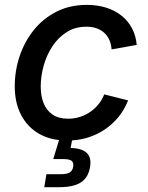

<svg xmlns="http://www.w3.org/2000/svg" viewBox="-20 -570 612 794"><path d="M258.8 11.2Q190.9 11.2 142.3 -16.4Q93.8 -43.9 67.4 -94.5Q41 -145 41 -212.9Q41 -276.9 61 -337.2Q81.1 -397.5 119.4 -445.3Q157.7 -493.2 213.1 -521.5Q268.6 -549.8 338.9 -549.8Q382.8 -549.8 419.2 -538.3Q455.6 -526.9 482.7 -505.1Q509.8 -483.4 525.9 -452.9Q542 -422.4 545.4 -384.3L441.4 -365.7Q439.9 -387.2 432.4 -404.3Q424.8 -421.4 411.9 -433.6Q398.9 -445.8 380.4 -452.6Q361.8 -459.5 337.4 -459.5Q290.5 -459.5 255.4 -437Q220.2 -414.6 196.3 -377.9Q172.4 -341.3 160.4 -297.9Q148.4 -254.4 148.4 -211.9Q148.4 -173.8 160.2 -143.8Q171.9 -113.8 197 -96.4Q222.2 -79.1 261.7 -79.1Q287.6 -79.1 311 -86.7Q334.5 -94.2 353.8 -107.7Q373 -121.1 387.7 -139.4Q402.3 -157.7 411.1 -179.7L509.8 -154.8Q494.6 -116.2 469.5 -85.7Q444.3 -55.2 411.6 -33.4Q378.9 -11.7 340.3 -0.2Q301.8 11.2 258.8 11.2ZM163.1 204.1 171.9 150.4H231Q256.3 150.4 268.1 143.3Q279.8 136.2 282.7 119.6Q285.2 102.5 276.4 95.2Q267.6 87.9 241.2 87.9H200.2L233.9 -22.9H283.7L279.8 0L272 42Q317.9 43 338.4 62Q358.9 81.1 352.5 119.6Q345.7 163.6 315.2 183.8Q284.7 204.1 224.6 204.1Z"/></svg>

Font: Inter 16pt Medium
Style: Italic
Weight: 500
Italic angle: -9.3988°
Version: Version 4.001;git-66647c0bb